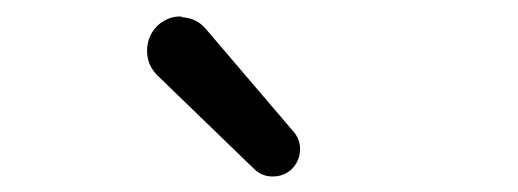

<svg xmlns="http://www.w3.org/2000/svg" viewBox="-20 -874 645 239"><path d="M342.8 -663.1Q333 -654.3 319.3 -654.3Q305.7 -654.3 295.9 -664.1L175.8 -780.3Q163.1 -793 163.1 -810.5Q163.1 -829.1 175.8 -841.8Q188.5 -853.5 204.1 -853.5Q206.1 -853.5 207 -852.5Q224.6 -851.6 236.3 -837.9L344.7 -710.9Q353.5 -701.2 353.5 -688.5Q353.5 -673.8 342.8 -663.1Z"/></svg>

Font: Gen Jyuu Gothic Regular
Style: Regular
Weight: 400
Designer: [Source Han Sans]
Ryoko NISHIZUKA  (kana & ideographs); Paul D. Hunt (Latin, Greek & Cyrillic); Wenlong ZHANG  (bopomofo
Version: Version 1.002.20150607